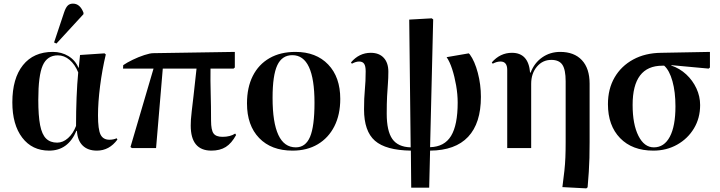

<svg xmlns="http://www.w3.org/2000/svg" viewBox="-20 -816 3967 1058"><path d="M251 14Q157 14 102.5 -57.5Q48 -129 48 -252Q48 -384 106.5 -457Q165 -530 271 -530Q319 -530 357 -507Q395 -484 412 -443H414L421 -513L556 -522L563 -516Q543 -432 531.5 -342Q520 -252 520 -180Q520 -103 534 -74.5Q548 -46 583 -46Q604 -46 623 -54L627 -47Q582 14 514 14Q464 14 435.5 -14Q407 -42 404 -95H401Q355 14 251 14ZM295 -30Q327 -30 355 -55Q383 -80 399 -122Q399 -203 402 -279Q405 -355 411 -417Q393 -461 363.5 -486Q334 -511 299 -511Q240 -511 215.5 -455.5Q191 -400 191 -266Q191 -178 201 -126.5Q211 -75 234 -52.5Q257 -30 295 -30ZM291 -576 278 -582 333 -747Q342 -774 353 -785Q364 -796 382 -796Q421 -796 440 -746V-738Z M1145 14Q1031 14 1031 -124Q1031 -140 1032 -156.5Q1033 -173 1036.5 -203Q1040 -233 1046.5 -288.5Q1053 -344 1063 -438H877L840 0H707L699 -6L826 -438H658L659 -457Q679 -471 711 -486.5Q743 -502 775 -512.5Q807 -523 825 -523L1274 -530V-444L1267 -438H1140Q1139 -371 1141 -301.5Q1143 -232 1143 -151Q1143 -100 1156.5 -81Q1170 -62 1206 -62Q1249 -62 1276 -80L1281 -72Q1256 -26 1224 -6Q1192 14 1145 14Z M1592 14Q1475 14 1408 -55.5Q1341 -125 1341 -246Q1341 -334 1373 -397.5Q1405 -461 1465 -495.5Q1525 -530 1608 -530Q1722 -530 1788.5 -460.5Q1855 -391 1855 -271Q1855 -184 1822.5 -120Q1790 -56 1731 -21Q1672 14 1592 14ZM1610 -4Q1664 -4 1688.5 -62Q1713 -120 1713 -250Q1713 -512 1591 -512Q1534 -512 1508 -456.5Q1482 -401 1482 -277Q1482 -4 1610 -4Z M2246 218 2244 14Q2106 12 2046 -40.5Q1986 -93 1986 -213Q1986 -276 1990.5 -322Q1995 -368 1995 -423Q1995 -452 1986.5 -464.5Q1978 -477 1959 -477Q1941 -477 1919 -465L1914 -472Q1959 -525 2023 -525Q2069 -525 2094.5 -497.5Q2120 -470 2120 -421Q2120 -385 2117.5 -354.5Q2115 -324 2113 -285.5Q2111 -247 2111 -189Q2111 -94 2142 -50Q2173 -6 2243 -4L2235 -708L2359 -715L2367 -709L2350 -5Q2429 -7 2465.5 -67Q2502 -127 2502 -251Q2502 -296 2493.5 -345Q2485 -394 2471.5 -435.5Q2458 -477 2441 -501L2563 -522L2569 -516Q2596 -479 2613 -414.5Q2630 -350 2630 -282Q2630 -137 2559.5 -62Q2489 13 2350 14L2345 218Z M3211 222 3079 215Q3086 162 3090 125Q3094 88 3095.5 51.5Q3097 15 3097 -34V-368Q3097 -432 3079 -459Q3061 -486 3018 -486Q2970 -486 2938.5 -448.5Q2907 -411 2907 -354V0H2775V-431Q2775 -477 2738 -477Q2717 -477 2695 -465L2690 -472Q2736 -525 2801 -525Q2892 -525 2901 -416H2904Q2924 -469 2967.5 -499.5Q3011 -530 3067 -530Q3144 -530 3186.5 -484.5Q3229 -439 3229 -355V-33Q3229 15 3228 54Q3227 93 3224.5 131.5Q3222 170 3218 216Z M3580 14Q3464 14 3397 -55Q3330 -124 3330 -242Q3330 -326 3366.5 -389Q3403 -452 3469 -488Q3535 -524 3623 -525L3892 -530V-444L3885 -438L3679 -457V-455Q3726 -439 3761.5 -406Q3797 -373 3817.5 -329Q3838 -285 3838 -237Q3838 -165 3804 -108.5Q3770 -52 3711.5 -19Q3653 14 3580 14ZM3583 -4Q3640 -4 3671 -62.5Q3702 -121 3702 -230Q3702 -309 3685.5 -368.5Q3669 -428 3640 -454H3630Q3466 -454 3466 -238Q3466 -131 3498 -67.5Q3530 -4 3583 -4Z"/></svg>

Font: Literata 72pt SemiBold
Style: Regular
Weight: 600
Designer: Latin by Veronika Burian and Jose Scaglione. Greek by Irene Vlachou. Cyrillic by Vera Evstafieva.
Foundry: TypeTogether
Version: Version 3.002